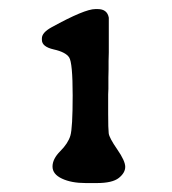

<svg xmlns="http://www.w3.org/2000/svg" viewBox="-20 -728 379 423"><path d="M193.4 -324.7H168.9Q137.2 -324.7 116.5 -334.5Q95.7 -344.2 95.7 -361.1Q95.7 -377.9 112.8 -395Q129.9 -412.1 135 -429Q140.1 -445.8 140.1 -517.8Q140.1 -589.8 132.3 -601.6Q124.5 -613.3 98.4 -619.1Q72.3 -625 72.3 -640.1V-643.6Q72.3 -656.2 93.8 -668Q166.5 -708 189.9 -708H195.3Q216.3 -708 219.7 -689V-612.3L219.2 -593.8V-575.7L218.8 -557.1V-532.2L218.3 -520Q218.3 -520 218.3 -477.5Q218.3 -444.3 219.5 -434.3Q220.7 -424.3 238.3 -398.9Q255.9 -373.5 255.9 -360.4Q255.9 -347.2 241.7 -335.9Q227.5 -324.7 193.4 -324.7Z"/></svg>

Font: Averia Gruesa Libre
Style: Regular
Weight: 500
Italic angle: -1.70001°
Version: Version 1.001